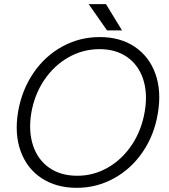

<svg xmlns="http://www.w3.org/2000/svg" viewBox="-20 -890 812 922"><path d="M67 -354Q85 -458 140.5 -539.5Q196 -621 279 -666.5Q362 -712 459 -712Q558 -712 627.5 -665Q697 -618 726.5 -535Q756 -452 738 -346Q721 -242 665.5 -160.5Q610 -79 527 -33.5Q444 12 349 12Q250 12 179.5 -34.5Q109 -81 79 -164.5Q49 -248 67 -354ZM675 -354Q690 -441 667.5 -509.5Q645 -578 590.5 -616Q536 -654 458 -654Q378 -654 308.5 -614.5Q239 -575 192 -505Q145 -435 130 -346Q116 -259 139 -190.5Q162 -122 217 -84Q272 -46 351 -46Q430 -46 498.5 -85.5Q567 -125 613.5 -195Q660 -265 675 -354ZM406 -870H489L566 -744H494Z"/></svg>

Font: Oak Sans Light Italic
Style: Regular
Weight: 400
Italic angle: -9.5°
Foundry: Erik Kennedy, Walven
Version: Version 1.000;Glyphs 3.1.2 (3151)